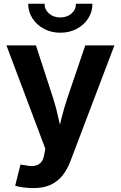

<svg xmlns="http://www.w3.org/2000/svg" viewBox="-20 -779 634 1007"><path d="M59.6 195.3 87.4 84 113.3 87.9Q141.1 94.2 161.9 90.6Q182.6 86.9 195.3 72.3Q208 57.6 211.9 31.7L217.8 1L13.7 -541H168.5L259.3 -262.2Q275.9 -210 286.9 -157.7Q297.9 -105.5 311 -48.8H275.9Q289.1 -105.5 302.2 -158Q315.4 -210.4 332.5 -262.2L427.2 -541H580.1L349.1 66.9Q332.5 110.8 307.1 142.3Q281.7 173.8 244.6 190.7Q207.5 207.5 154.8 207.5Q127 207.5 101.6 203.9Q76.2 200.2 59.6 195.3ZM296.4 -607.4Q248.5 -607.4 210.7 -627.7Q172.9 -647.9 150.4 -682.4Q127.9 -716.8 127.9 -759.3H213.9Q213.9 -728.5 237.3 -708Q260.7 -687.5 296.4 -687.5Q331.5 -687.5 355 -708Q378.4 -728.5 378.4 -759.3H464.8Q464.8 -716.8 442.6 -682.4Q420.4 -647.9 382.3 -627.7Q344.2 -607.4 296.4 -607.4Z"/></svg>

Font: Inter 17pt
Style: Bold
Weight: 700
Version: Version 4.001;git-66647c0bb